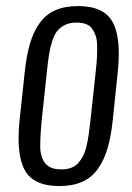

<svg xmlns="http://www.w3.org/2000/svg" viewBox="-20 -607 438 636"><path d="M182.1 -45.9Q200.7 -45.9 214.8 -50.8Q229 -55.7 238.8 -66.7Q248.5 -77.6 255.1 -90.1Q261.7 -102.5 266.4 -122.6Q271 -142.6 273.7 -160.4Q276.4 -178.2 279.3 -205.1L297.4 -373Q300.3 -400.4 301.3 -418Q301.8 -429.2 301.8 -442.4Q301.8 -448.7 301.8 -455.6Q301.3 -476.1 297.1 -488.3Q293 -500.5 285.4 -511.5Q277.8 -522.5 264.6 -527.3Q251.5 -532.2 232.9 -532.2Q210.9 -532.2 194.8 -524.2Q178.7 -516.1 168.9 -503.7Q159.2 -491.2 152.3 -469Q145.5 -446.8 142.3 -426Q139.2 -405.3 135.7 -373L117.7 -205.1Q113.3 -157.7 113.3 -122.3Q113.3 -86.9 129.6 -66.4Q146 -45.9 182.1 -45.9ZM176.3 9.3Q90.3 9.3 61.5 -44.4Q41.5 -82.5 41.5 -149.4Q41.5 -176.8 44.9 -209L62 -369.1Q67.9 -423.3 79.1 -461.9Q90.3 -500.5 110.6 -529.5Q130.9 -558.6 162.6 -572.8Q194.3 -586.9 238.8 -586.9Q324.7 -586.9 353.5 -533.2Q373.5 -495.6 373.5 -428.7Q373.5 -401.4 370.1 -369.1L353.5 -209Q347.7 -154.3 336.2 -115.5Q324.7 -76.7 304.4 -47.9Q284.2 -19 252.4 -4.9Q220.7 9.3 176.3 9.3Z"/></svg>

Font: Oswald
Style: Light
Weight: 300
Designer: Vernon Adams
Foundry: Vernon Adams
Version: 3.0; ttfautohint (v0.95.6-bc232) -l 8 -r 50 -G 200 -x 0 -w "